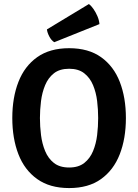

<svg xmlns="http://www.w3.org/2000/svg" viewBox="-20 -942 702 976"><path d="M183 -342Q183 -299.5 188.5 -255.5Q194 -211.5 209.5 -174Q225 -136.5 254.2 -113.5Q283.5 -90.5 331.5 -90.5Q379 -90.5 408.2 -113.5Q437.5 -136.5 453 -174Q468.5 -211.5 473.8 -255.5Q479 -299.5 479 -342Q479 -384.5 473.8 -428.2Q468.5 -472 453 -509.2Q437.5 -546.5 408.2 -569.5Q379 -592.5 331.5 -592.5Q283.5 -592.5 254.2 -569.5Q225 -546.5 209.5 -509.2Q194 -472 188.5 -428.2Q183 -384.5 183 -342ZM42.5 -342Q42.5 -446 73.8 -526Q105 -606 169.2 -651.5Q233.5 -697 331.5 -697Q430 -697 494 -651.2Q558 -605.5 589 -525.5Q620 -445.5 620 -342Q620 -237.5 588.5 -157.2Q557 -77 493.2 -31.5Q429.5 14 331.5 14Q233 14 168.8 -32Q104.5 -78 73.5 -158.2Q42.5 -238.5 42.5 -342ZM432 -921.5Q443.5 -913 455 -896.5Q466.5 -880 475.2 -859.8Q484 -839.5 485.5 -819.5L256 -727.5Q241.5 -736 231 -755.8Q220.5 -775.5 218.5 -792.5Z"/></svg>

Font: Signika SemiBold
Style: Regular
Weight: 600
Designer: Anna Giedry
Foundry: Anna Giedry
Version: Version 2.001